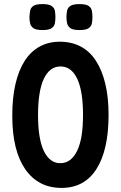

<svg xmlns="http://www.w3.org/2000/svg" viewBox="-20 -903 591 939"><path d="M281 16Q223 16 178.5 -7.5Q134 -31 103 -76Q72 -121 56 -186Q40 -251 40 -337Q40 -424 55.5 -491.5Q71 -559 100.5 -605Q130 -651 173.5 -675Q217 -699 272 -699Q330 -699 374.5 -675.5Q419 -652 449 -606Q479 -560 495 -493.5Q511 -427 511 -341Q511 -255 496 -188.5Q481 -122 451.5 -76Q422 -30 379.5 -7Q337 16 281 16ZM275 -105Q302 -105 322.5 -120.5Q343 -136 357.5 -166Q372 -196 379 -239.5Q386 -283 386 -341Q386 -399 379 -443Q372 -487 358 -517Q344 -547 323.5 -562.5Q303 -578 276 -578Q249 -578 228.5 -562.5Q208 -547 194 -517Q180 -487 173 -442.5Q166 -398 166 -341Q166 -283 173 -239Q180 -195 194 -165.5Q208 -136 228 -120.5Q248 -105 275 -105ZM368 -756Q337 -756 324 -765.5Q311 -775 308 -790Q305 -805 305 -820Q305 -836 308 -850.5Q311 -865 324 -874Q337 -883 369 -883Q401 -883 414 -873.5Q427 -864 429.5 -849.5Q432 -835 432 -819Q432 -804 429.5 -789.5Q427 -775 414 -765.5Q401 -756 368 -756ZM188 -756Q156 -756 143 -765.5Q130 -775 127 -790Q124 -805 124 -820Q125 -836 127.5 -850.5Q130 -865 143 -874Q156 -883 188 -883Q220 -883 233 -873.5Q246 -864 248.5 -849.5Q251 -835 251 -819Q251 -804 248.5 -789.5Q246 -775 233 -765.5Q220 -756 188 -756Z"/></svg>

Font: Fredoka Condensed Medium
Style: Regular
Weight: 500
Width: 3
Designer: Ben Nathan
Foundry: Milena B. Brandão, Ben Nathan
Version: Version 2.001